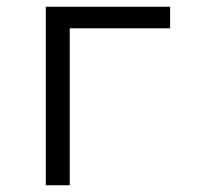

<svg xmlns="http://www.w3.org/2000/svg" viewBox="-20 -550 590 570"><path d="M116 0V-530H485V-466H187V0Z"/></svg>

Font: Lode Term
Style: Regular
Weight: 400
Monospace: yes
Designer: Belleve Invis
Foundry: Belleve Invis
Version: Version 29.2.0